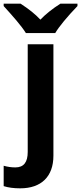

<svg xmlns="http://www.w3.org/2000/svg" viewBox="-76 -786 442 1046"><path d="M65 -606H225C244 -639 291 -696 346 -753V-766H253C209 -738 173 -709 144 -679C116 -709 81 -737 36 -766H-56V-753C-6 -698 40 -646 65 -606ZM34 240C149 240 215 176 215 62V-545H75V42C75 97 54 126 8 126C-14 126 -35 123 -56 117V228C-31 236 -1 240 34 240Z"/></svg>

Font: Kathrein 75 Bold
Style: Regular
Weight: 700
Designer: Lazydogs Typefoundry, based on Open Sans by Ascender Corporation
Foundry: Lazydogs Typefoundry
Version: Version 1.003;PS 001.003;hotconv 1.0.88;makeotf.lib2.5.64775